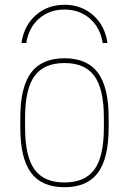

<svg xmlns="http://www.w3.org/2000/svg" viewBox="-20 -774 540 804"><path d="M250 -754Q321 -754 370.5 -710Q420 -666 430 -594H410Q400 -658 356.5 -696Q313 -734 250 -734Q187 -734 143.5 -696Q100 -658 90 -594H70Q80 -666 129.5 -710Q179 -754 250 -754ZM250 10Q155 10 110 -50.5Q65 -111 65 -240V-280Q65 -409 110 -469.5Q155 -530 250 -530Q345 -530 390 -469.5Q435 -409 435 -280V-240Q435 -111 390 -50.5Q345 10 250 10ZM250 -10Q336 -10 375.5 -64.5Q415 -119 415 -240V-280Q415 -401 375.5 -455.5Q336 -510 250 -510Q164 -510 124.5 -455.5Q85 -401 85 -280V-240Q85 -119 124.5 -64.5Q164 -10 250 -10Z"/></svg>

Font: M PLUS Code Latin Thin
Style: Regular
Weight: 250
Designer: Coji Morishita
Foundry: UNDERFOREST DESIGN
Version: Version 1.002; ttfautohint (v1.8.3)